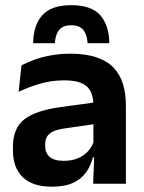

<svg xmlns="http://www.w3.org/2000/svg" viewBox="-20 -710 556 742"><path d="M340 0 344.5 -120 341 -131V-284.5L340.5 -306.5Q340.5 -354.5 314.2 -377Q288 -399.5 228.5 -399.5Q178 -399.5 133.8 -386.2Q89.5 -373 52 -355.5L63 -457.5Q85 -469 113.2 -479.2Q141.5 -489.5 176.5 -496Q211.5 -502.5 252 -502.5Q312 -502.5 353.5 -488.2Q395 -474 419.8 -447.5Q444.5 -421 455.5 -384.2Q466.5 -347.5 466.5 -303V0ZM179.5 11.5Q106.5 11.5 68.2 -25Q30 -61.5 30 -129V-143Q30 -214.5 74 -248.8Q118 -283 213.5 -296L352.5 -315L360 -232.5L232 -214Q190 -208.5 172.2 -194Q154.5 -179.5 154.5 -151.5V-146.5Q154.5 -119 171.8 -103.8Q189 -88.5 226 -88.5Q259 -88.5 282.5 -99Q306 -109.5 321.2 -126.8Q336.5 -144 343 -165.5L361 -102H339Q331 -70.5 313.2 -44.8Q295.5 -19 263.5 -3.8Q231.5 11.5 179.5 11.5ZM255 -690Q333 -690 367.2 -651.5Q401.5 -613 402.5 -543H318.5Q316.5 -577 301.5 -594.8Q286.5 -612.5 255 -612.5Q223.5 -612.5 208.8 -594.5Q194 -576.5 192 -543H108Q109 -613 143.8 -651.5Q178.5 -690 255 -690Z"/></svg>

Font: Anek Latin Medium SemiBold
Style: Regular
Weight: 600
Version: Version 1.003